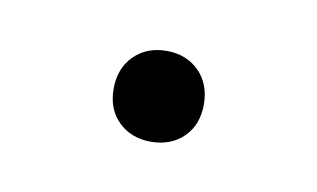

<svg xmlns="http://www.w3.org/2000/svg" viewBox="-28 -108 253 153"><g transform="rotate(10 98.5 -31.0)"><path d="M98.5 5.5Q82.5 5.5 72.2 -4.5Q62 -14.5 62 -31Q62 -47.5 72.2 -57.8Q82.5 -68 98.5 -68Q114.5 -68 124.8 -57.8Q135 -47.5 135 -31Q135 -14.5 124.8 -4.5Q114.5 5.5 98.5 5.5Z"/></g></svg>

Font: Encode Sans Semi Condensed ExtraLight
Style: Regular
Weight: 200
Width: 4
Designer: Multiple Designers
Foundry: Impallari Type
Version: Version 3.000; ttfautohint (v1.8.3) -l 8 -r 50 -G 200 -x 14 